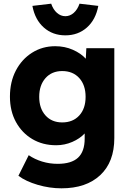

<svg xmlns="http://www.w3.org/2000/svg" viewBox="-20 -793 709 1043"><path d="M314 230Q249 230 184.5 211Q120 192 80 162L136 50Q168 72 208.5 84.5Q249 97 293 97Q368 97 404 63.5Q440 30 440 -40V-68Q414 -40 372.5 -22Q331 -4 285 -4Q212 -4 155.5 -37.5Q99 -71 66.5 -130.5Q34 -190 34 -268Q34 -348 66 -409.5Q98 -471 154 -506.5Q210 -542 280 -542Q332 -542 376 -522.5Q420 -503 446 -474L449 -531H601V-43Q601 87 524.5 158.5Q448 230 314 230ZM318 -128Q376 -128 410.5 -165.5Q445 -203 445 -267Q445 -331 410.5 -369Q376 -407 318 -407Q261 -407 227 -368.5Q193 -330 193 -267Q193 -204 227 -166Q261 -128 318 -128ZM335 -601Q266 -601 218 -643.5Q170 -686 156 -761L258 -773Q269 -741 289.5 -723Q310 -705 335 -705Q360 -705 380.5 -723Q401 -741 412 -773L514 -761Q500 -686 452 -643.5Q404 -601 335 -601Z"/></svg>

Font: Lexend Deca
Style: Bold
Weight: 700
Designer: Bonnie Shaver-Troup, Thomas Jockin
Foundry: Lexend
Version: Version 1.008; ttfautohint (v1.8.4.7-5d5b)